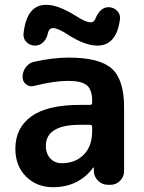

<svg xmlns="http://www.w3.org/2000/svg" viewBox="-20 -770 601 800"><path d="M314 -250Q171 -250 171 -162Q171 -130 189.5 -110Q208 -90 237 -90Q294 -90 329 -125.5Q364 -161 364 -223V-241Q364 -250 355 -250ZM201 10Q133 10 88.5 -34.5Q44 -79 44 -150Q44 -237 110.5 -285Q177 -333 314 -333H355Q364 -333 364 -342V-350Q364 -396 342 -414.5Q320 -433 264 -433Q206 -433 122 -412Q104 -407 89 -418.5Q74 -430 74 -449Q74 -472 88 -490.5Q102 -509 124 -513Q200 -530 267 -530Q395 -530 446 -484Q497 -438 497 -323V-57Q497 -34 480.5 -17Q464 0 441 0H430Q406 0 389 -16.5Q372 -33 371 -57V-71Q371 -72 370 -72Q368 -72 368 -71Q307 10 201 10ZM432 -740Q453 -740 467.5 -725.5Q482 -711 480 -691Q466 -580 386 -580Q334 -580 264 -625Q221 -653 201 -653Q184 -653 179 -630Q175 -609 160.5 -594.5Q146 -580 126 -580Q105 -580 90.5 -594.5Q76 -609 78 -630Q91 -750 172 -750Q222 -750 294 -705Q337 -677 357 -677Q372 -677 377 -691Q397 -740 432 -740Z"/></svg>

Font: Rounded Mplus 1c Bold
Style: Bold
Weight: 700
Version: Version 1.059.20150529